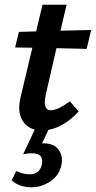

<svg xmlns="http://www.w3.org/2000/svg" viewBox="-20 -546 406 813"><path d="M219 -342 174 -146Q159 -79 196 -79Q224 -79 276 -117L313 -74Q253 -9 185 4L158 61H165Q209 61 228.5 88.5Q248 116 240 153Q231 196 194 221.5Q157 247 112 247Q64 247 29 218L49 178Q77 192 106 192Q148 192 157 151Q167 103 116 103Q97 103 78 107L127 3Q88 -8 71 -43.5Q54 -79 67 -134L117 -344L44 -345L60 -411L133 -413L160 -526H262L236 -416L366 -419L347 -339Z"/></svg>

Font: EauTest
Style: Bold Italic
Weight: 700
Italic angle: -12°
Designer: Christian Thalmann (Catharsis Fonts)
Version: Version 0.001;PS 000.001;hotconv 1.0.88;makeotf.lib2.5.64775